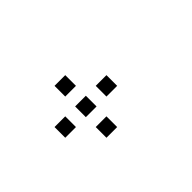

<svg xmlns="http://www.w3.org/2000/svg" viewBox="-30 -380 659 659"><g transform="rotate(-45 300.0 -50.0)"><path d="M225 -176Q224 -176 224 -176Q224 -176 224 -175V-125Q224 -124 224 -124Q224 -124 225 -124H275Q276 -124 276 -124Q276 -124 276 -125V-175Q276 -176 276 -176Q276 -176 275 -176ZM125 -76Q124 -76 124 -76Q124 -76 124 -75V-25Q124 -24 124 -24Q124 -24 125 -24H175Q176 -24 176 -24Q176 -24 176 -25V-75Q176 -76 176 -76Q176 -76 175 -76ZM225 -76Q224 -76 224 -76Q224 -76 224 -75V-25Q224 -24 224 -24Q224 -24 225 -24H275Q276 -24 276 -24Q276 -24 276 -25V-75Q276 -76 276 -76Q276 -76 275 -76ZM325 -76Q324 -76 324 -76Q324 -76 324 -75V-25Q324 -24 324 -24Q324 -24 325 -24H375Q376 -24 376 -24Q376 -24 376 -25V-75Q376 -76 376 -76Q376 -76 375 -76ZM225 24Q224 24 224 24Q224 24 224 25V75Q224 76 224 76Q224 76 225 76H275Q276 76 276 76Q276 76 276 75V25Q276 24 276 24Q276 24 275 24Z"/></g></svg>

Font: Doto
Style: Regular
Weight: 400
Monospace: yes
Version: Version 1.000